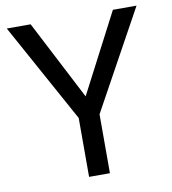

<svg xmlns="http://www.w3.org/2000/svg" viewBox="-80 -781 762 851"><g transform="rotate(-10 300.5 -355.5)"><path d="M299.3 -354 484.9 -710.9H591.3L346.2 -265.1V0H252.4V-265.1L7.3 -710.9H114.7Z"/></g></svg>

Font: Roboto
Style: Regular
Weight: 400
Designer: Google
Version: Version 2.001047; 2015